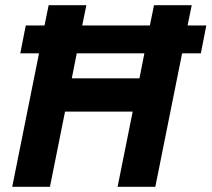

<svg xmlns="http://www.w3.org/2000/svg" viewBox="-20 -718 813 738"><path d="M432 0 490 -289H230L172 0H27L130 -513H58L79 -620H151L167 -698H312L296 -620H556L572 -698H717L701 -620H773L752 -513H680L577 0ZM256 -417H516L535 -513H275Z"/></svg>

Font: IBM Plex Sans
Style: Bold Italic
Weight: 700
Italic angle: -11.31°
Designer: Mike Abbink, Paul van der Laan, Pieter van Rosmalen
Foundry: Bold Monday
Version: Version 3.201